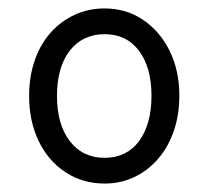

<svg xmlns="http://www.w3.org/2000/svg" viewBox="-20 -1450 494 455"><path d="M228 -1015Q176 -1015 135 -1042Q94 -1069 71.5 -1116Q49 -1163 49 -1223Q49 -1268 62 -1306Q75 -1344 99 -1371.5Q123 -1399 156 -1414.5Q189 -1430 228 -1430Q279 -1430 319 -1403Q359 -1376 382 -1329.5Q405 -1283 405 -1223Q405 -1178 392 -1140Q379 -1102 355 -1074Q331 -1046 298.5 -1030.5Q266 -1015 228 -1015ZM228 -1076Q254 -1076 274.5 -1086Q295 -1096 309.5 -1115.5Q324 -1135 331.5 -1162Q339 -1189 339 -1223Q339 -1290 309.5 -1329.5Q280 -1369 228 -1369Q202 -1369 181 -1359Q160 -1349 145 -1329.5Q130 -1310 122.5 -1283Q115 -1256 115 -1223Q115 -1155 145.5 -1115.5Q176 -1076 228 -1076Z"/></svg>

Font: Playwrite BE WAL Light
Style: Regular
Weight: 300
Version: Version 1.002